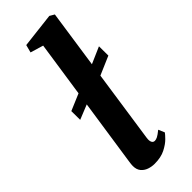

<svg xmlns="http://www.w3.org/2000/svg" viewBox="-270 -847 887 887"><g transform="rotate(-45 173.0 -404.0)"><path d="M43.5 -377 43 -434.5 148 -479 203 -494 345 -556 345.5 -495 200.5 -432.5 143.5 -417.5ZM202 -101Q199.5 -84 204 -74.2Q208.5 -64.5 219 -64.5Q227 -64.5 237 -69.5Q247 -74.5 266 -90L279 -59.5Q274 -52 257.8 -35.5Q241.5 -19 213.2 -4.5Q185 10 143 10Q124.5 10 106.2 3.8Q88 -2.5 76.2 -16.8Q64.5 -31 64.5 -54.5Q64.5 -59.5 65.2 -66.5Q66 -73.5 67 -80.2Q68 -87 68.5 -90.5L165 -740.5L101.5 -759.5L111.5 -797.5L282 -817.5L305 -804Z"/></g></svg>

Font: Merriweather
Style: Bold Italic
Weight: 700
Italic angle: -7.8°
Version: Version 2.101